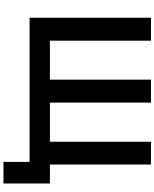

<svg xmlns="http://www.w3.org/2000/svg" viewBox="88 -826 888 1104"><g transform="rotate(90 532.0 -274.0)"><path d="M911 150V0H82V-698H214V-117H438V-698H570V-117H795V-698H926V-117H1035V150Z"/></g></svg>

Font: IBM Plex Sans SemiBold
Style: Regular
Weight: 600
Designer: Mike Abbink, Paul van der Laan, Pieter van Rosmalen
Foundry: Bold Monday
Version: Version 3.201